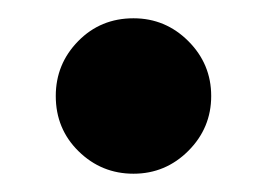

<svg xmlns="http://www.w3.org/2000/svg" viewBox="-20 -391 290 210"><path d="M41 -201ZM126 -371Q161 -371 186 -346Q211 -321 211 -286Q211 -251 186 -226Q161 -201 126 -201Q91 -201 66 -225.5Q41 -250 41 -286Q41 -321 65.5 -346Q90 -371 126 -371Z"/></svg>

Font: Rosa Sans
Style: Bold
Weight: 700
Designer: Pentagram / MCKL
Foundry: Pentagram / MCKL
Version: Version 1.005;September 16, 2019;FontCreator 11.5.0.2425 64-